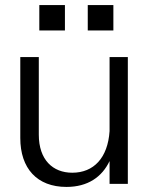

<svg xmlns="http://www.w3.org/2000/svg" viewBox="-20 -725 598 757"><path d="M265 -44C188 -44 133 -95 133 -194V-500H60V-181C60 -61 126 12 242 12C326 12 382 -27 412 -90V0H484V-500H412V-208C405 -102 349 -44 265 -44ZM135 -605H236V-705H135ZM326 -605H427V-705H326Z"/></svg>

Font: Absans
Style: Regular
Weight: 400
Designer: Valerio Monopoli
Version: Version 1.200;Glyphs 3.2 (3217)